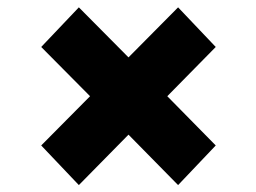

<svg xmlns="http://www.w3.org/2000/svg" viewBox="-20 -656 712 533"><path d="M578.9 -252.2 474.4 -142.2 336.7 -282.2 198.9 -142.2 94.4 -252.2 230 -388.9 94.4 -525.6 198.9 -635.6 336.7 -496.7 474.4 -635.6 578.9 -525.6 444.4 -388.9Z"/></svg>

Font: Paperlogy 9 Black
Style: Regular
Weight: 900
Designer: redesigned by Lee Juim, glyphs from Gmarket Sans & Montserrat
Foundry: PT&
Version: Version 1.001